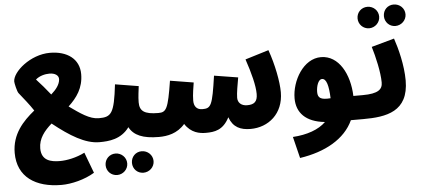

<svg xmlns="http://www.w3.org/2000/svg" viewBox="-61 -890 2872 1300"><g transform="rotate(-5 1375.0 -239.5)"><path d="M308 271C375 271 466 249 533 208L480 67C423 96 358 109 311 109C250 109 185 96 185 12C185 -55 225 -104 276 -149C391 -57 493 5 588 5C638 5 673 -27 673 -78C673 -119 646 -157 598 -157C536 -157 474 -202 401 -254C459 -308 505 -371 505 -465C505 -569 423 -627 306 -627C173 -627 49 -520 49 -454C49 -442 62 -385 71 -374C108 -327 136 -294 167 -247C87 -182 10 -100 10 28C10 191 131 271 308 271ZM197 -455C223 -478 261 -487 291 -487C328 -487 355 -470 353 -442C350 -407 326 -376 291 -345C253 -392 235 -414 197 -455Z M588 5C653 5 736 -2 792 -79C822 -22 884 5 993 5C1045 5 1078 -27 1078 -78C1078 -120 1052 -157 1003 -157C906 -157 876 -182 876 -241C876 -279 883 -322 886 -350L727 -376C704 -178 683 -157 598 -157ZM867 237C908 237 942 205 942 164C942 123 908 91 867 91C826 91 795 123 795 164C795 205 826 237 867 237ZM689 237C729 237 763 205 763 164C763 123 729 91 689 91C648 91 616 123 616 164C616 205 648 237 689 237Z M993 5C1049 5 1118 -7 1170 -68C1211 -4 1270 5 1311 5C1371 5 1429 -3 1472 -87C1497 -17 1547 5 1616 5C1737 5 1841 -79 1841 -225C1841 -297 1818 -416 1782 -516L1622 -467C1655 -370 1677 -284 1677 -228C1677 -176 1655 -157 1607 -157C1565 -157 1543 -181 1543 -213C1543 -244 1554 -305 1562 -350L1400 -376C1371 -174 1361 -157 1302 -157C1263 -157 1245 -182 1245 -220C1245 -262 1255 -315 1259 -342L1100 -368C1070 -178 1057 -157 1003 -157Z M1932 230C2105 204 2240 129 2297 5H2381C2442 5 2466 -26 2466 -78C2466 -120 2440 -157 2391 -157H2328C2323 -306 2253 -437 2133 -438C2012 -439 1930 -294 1930 -175C1930 -78 1991 -11 2121 2C2072 50 1993 78 1896 84ZM2086 -205C2086 -246 2102 -290 2126 -290C2157 -290 2170 -239 2173 -155C2106 -150 2086 -164 2086 -205Z M2653 -604C2694 -604 2728 -637 2728 -677C2728 -719 2694 -750 2653 -750C2612 -750 2581 -719 2581 -677C2581 -637 2612 -604 2653 -604ZM2475 -604C2515 -604 2549 -637 2549 -677C2549 -719 2515 -750 2475 -750C2434 -750 2402 -719 2402 -677C2402 -637 2434 -604 2475 -604ZM2381 5C2538 5 2690 -19 2690 -231C2690 -335 2660 -450 2636 -520L2481 -477C2502 -408 2527 -301 2527 -231C2527 -185 2498 -157 2391 -157Z"/></g></svg>

Font: Noto Sans Arabic UI XCn Bk
Style: Regular
Weight: 900
Width: 2
Designer: Monotype Design Team, Nadine Chahine and Nizar Qandah
Foundry: Monotype Imaging Inc.
Version: Version 2.010